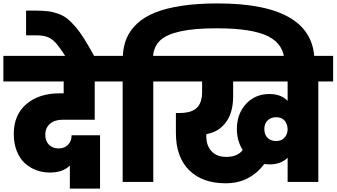

<svg xmlns="http://www.w3.org/2000/svg" viewBox="-34 -1068 1976 1127"><path d="M-14.2 -589.8V-740.2H626L625 -589.8H522V-365.2H333Q286.6 -365.2 259.3 -341.3Q231.9 -317.4 231.9 -276.9Q231.9 -240.2 253.4 -218.5Q274.9 -196.8 311 -196.8Q344.2 -196.8 365.2 -218Q386.2 -239.3 386.2 -273.9H553.2V39.1H376V-96.2Q335 -55.2 258.8 -55.2Q217.3 -55.2 179.9 -68.8Q142.6 -82.5 112.5 -109.4Q82.5 -136.2 64.7 -180.9Q46.9 -225.6 46.9 -282.2Q46.9 -394 120.8 -457Q194.8 -520 314 -520H339.8V-589.8Z M352.1 -734.9Q314.9 -792.5 292.5 -816.9Q270 -841.3 244.4 -851.1Q218.8 -860.8 174.3 -860.8H119.1V-1005.9H172.4Q216.3 -1005.4 245.6 -1002.2Q274.9 -999 305.4 -988.3Q335.9 -977.5 358.6 -960.2Q381.3 -942.9 408.2 -911.6Q435.1 -880.4 461.2 -838.6Q487.3 -796.9 521 -734.9Z M865.7 -589.8V0H686V-589.8H597.7V-740.2H687Q689.9 -798.8 710.2 -845.7Q730.5 -892.6 772.2 -930.9Q814 -969.2 877.4 -994.6Q940.9 -1020 1032.7 -1033.9Q1124.5 -1047.9 1242.7 -1047.9Q1812 -1047.9 1812 -706.1V-689.9H1635.7V-702.1Q1635.7 -805.2 1542.7 -853.5Q1449.7 -901.9 1237.8 -901.9Q1105.5 -901.9 1024.4 -883.8Q943.4 -865.7 906.5 -831.1Q869.6 -796.4 864.7 -740.2H952.6V-589.8Z M1587.4 -240.2Q1618.2 -240.2 1636.2 -260.3Q1654.3 -280.3 1654.3 -311Q1653.3 -339.8 1636.5 -359.9Q1619.6 -379.9 1587.4 -379.9Q1556.6 -379.9 1537.1 -361.6Q1517.6 -343.3 1517.6 -311Q1517.6 -276.9 1536.9 -258.5Q1556.2 -240.2 1587.4 -240.2ZM1547.4 -103Q1536.1 -103 1516.6 -105Q1479 -53.2 1421.9 -22.7Q1364.7 7.8 1290.5 7.8Q1153.8 7.8 1076.2 -69.1Q998.5 -146 998.5 -287.1V-404.8H1020.5Q1089.4 -404.8 1120.8 -434.6Q1152.3 -464.4 1152.3 -527.8V-589.8H924.3V-740.2H1921.4V-589.8H1834.5V0H1654.3V-142.1Q1615.2 -103 1547.4 -103ZM1294.4 -147Q1359.4 -147 1390.6 -187Q1356.4 -241.7 1356.4 -311Q1356.4 -399.4 1409.9 -457.8Q1463.4 -516.1 1547.4 -516.1Q1615.7 -516.1 1654.3 -476.1V-589.8H1334.5V-502.9Q1334.5 -407.7 1292.2 -350.3Q1250 -293 1177.2 -280.8V-265.1Q1177.2 -213.4 1207.8 -180.2Q1238.3 -147 1294.4 -147Z"/></svg>

Font: Poppins ExtraBold
Style: Regular
Weight: 800
Designer: Ninad Kale (Devanagari), Jonny Pinhorn (Latin)
Foundry: Indian Type Foundry
Version: Version 3.200;PS 1.000;hotconv 16.6.54;makeotf.lib2.5.65590